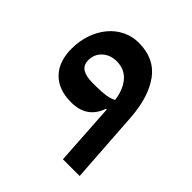

<svg xmlns="http://www.w3.org/2000/svg" viewBox="-169 -749 876 876"><g transform="rotate(45 269.0 -310.5)"><path d="M347 -302H342Q311 -210 208 -210Q127 -210 82 -256Q37 -302 37 -385Q37 -435 52 -478Q67 -521 93.5 -553Q120 -585 156.5 -603Q193 -621 235 -621Q336 -621 388.5 -550Q441 -479 450 -354L474 0H366ZM236 -342Q275 -342 300.5 -346Q326 -350 343 -360Q335 -420 304.5 -455Q274 -490 224 -490Q182 -490 155 -465Q128 -440 128 -402Q128 -370 150.5 -356Q173 -342 215 -342Z"/></g></svg>

Font: IBM Plex Arabic SemiBold
Style: Regular
Weight: 600
Designer: Mike Abbink, Paul van der Laan, Pieter van Rosmalen, Wael Morcos, Khajak Apelian
Foundry: Bold Monday
Version: Version 1.0